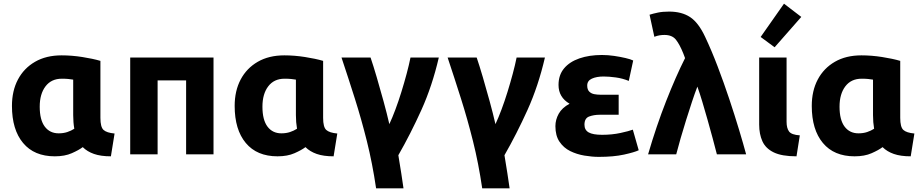

<svg xmlns="http://www.w3.org/2000/svg" viewBox="-20 -839 5007 1044"><path d="M278 11Q166 11 105.5 -61.5Q45 -134 45 -263Q45 -345 77.5 -406.5Q110 -468 170.5 -503Q231 -538 315 -538Q370 -538 427.5 -529Q485 -520 526 -508V-198Q526 -148 543 -132.5Q560 -117 603 -113L583 11Q528 11 491 -2Q454 -15 430 -39Q409 -23 370.5 -6Q332 11 278 11ZM299 -114Q325 -114 346 -121Q367 -128 384 -139Q378 -174 378 -213V-406Q365 -408 352 -409.5Q339 -411 316 -411Q259 -411 227.5 -369.5Q196 -328 196 -259Q196 -187 223.5 -150.5Q251 -114 299 -114Z M688 0V-526H1141V0H992V-402H837V0Z M1489 11Q1377 11 1316.5 -61.5Q1256 -134 1256 -263Q1256 -345 1288.5 -406.5Q1321 -468 1381.5 -503Q1442 -538 1526 -538Q1581 -538 1638.5 -529Q1696 -520 1737 -508V-198Q1737 -148 1754 -132.5Q1771 -117 1814 -113L1794 11Q1739 11 1702 -2Q1665 -15 1641 -39Q1620 -23 1581.5 -6Q1543 11 1489 11ZM1510 -114Q1536 -114 1557 -121Q1578 -128 1595 -139Q1589 -174 1589 -213V-406Q1576 -408 1563 -409.5Q1550 -411 1527 -411Q1470 -411 1438.5 -369.5Q1407 -328 1407 -259Q1407 -187 1434.5 -150.5Q1462 -114 1510 -114Z M2025 185Q2005 49 1975 -71Q1945 -191 1909.5 -303Q1874 -415 1837 -526H1995Q2010 -482 2028.5 -419Q2047 -356 2065.5 -288.5Q2084 -221 2097 -164Q2113 -198 2130 -243.5Q2147 -289 2162.5 -339Q2178 -389 2191 -437.5Q2204 -486 2212 -526H2366Q2330 -371 2271.5 -241.5Q2213 -112 2146 5Q2155 58 2162 104Q2169 150 2174 185Z M2602 185Q2582 49 2552 -71Q2522 -191 2486.5 -303Q2451 -415 2414 -526H2572Q2587 -482 2605.5 -419Q2624 -356 2642.5 -288.5Q2661 -221 2674 -164Q2690 -198 2707 -243.5Q2724 -289 2739.5 -339Q2755 -389 2768 -437.5Q2781 -486 2789 -526H2943Q2907 -371 2848.5 -241.5Q2790 -112 2723 5Q2732 58 2739 104Q2746 150 2751 185Z M3236 14Q3199 14 3157.5 7Q3116 0 3080.5 -17.5Q3045 -35 3022.5 -68Q3000 -101 3000 -153Q3000 -188 3018 -220.5Q3036 -253 3077 -275Q3017 -310 3017 -377Q3017 -431 3047 -467Q3077 -503 3130.5 -521.5Q3184 -540 3253 -540Q3286 -540 3319.5 -535Q3353 -530 3381 -523.5Q3409 -517 3423 -510L3399 -399Q3365 -413 3328 -418Q3291 -423 3262 -423Q3224 -423 3198.5 -411.5Q3173 -400 3173 -374Q3173 -352 3184 -341Q3195 -330 3211.5 -327Q3228 -324 3243 -324H3344V-215H3241Q3209 -215 3183.5 -205.5Q3158 -196 3158 -161Q3158 -132 3181 -119Q3204 -106 3254 -106Q3308 -106 3354 -116Q3400 -126 3421 -134L3453 -22Q3430 -11 3373.5 1.5Q3317 14 3236 14Z M3504 0Q3549 -154 3602 -289Q3655 -424 3705 -523Q3703 -529 3700.5 -535Q3698 -541 3696 -547Q3676 -597 3655.5 -623Q3635 -649 3593 -649Q3580 -649 3567 -647Q3554 -645 3538 -639L3512 -759Q3531 -765 3557 -770.5Q3583 -776 3618 -776Q3687 -776 3732.5 -746Q3778 -716 3814 -639Q3849 -565 3882.5 -477Q3916 -389 3945.5 -300.5Q3975 -212 3998.5 -134Q4022 -56 4037 0H3878Q3868 -39 3855 -87.5Q3842 -136 3827.5 -187Q3813 -238 3799 -285Q3785 -332 3772 -368Q3758 -332 3742.5 -285Q3727 -238 3711 -187Q3695 -136 3681 -87.5Q3667 -39 3657 0Z M4311 11Q4231 11 4187 -10.5Q4143 -32 4125.5 -71Q4108 -110 4108 -161V-526H4257V-177Q4257 -142 4270.5 -124Q4284 -106 4329 -103ZM4192 -582 4116 -638 4243 -819 4337 -747Z M4627 11Q4515 11 4454.5 -61.5Q4394 -134 4394 -263Q4394 -345 4426.5 -406.5Q4459 -468 4519.5 -503Q4580 -538 4664 -538Q4719 -538 4776.5 -529Q4834 -520 4875 -508V-198Q4875 -148 4892 -132.5Q4909 -117 4952 -113L4932 11Q4877 11 4840 -2Q4803 -15 4779 -39Q4758 -23 4719.5 -6Q4681 11 4627 11ZM4648 -114Q4674 -114 4695 -121Q4716 -128 4733 -139Q4727 -174 4727 -213V-406Q4714 -408 4701 -409.5Q4688 -411 4665 -411Q4608 -411 4576.5 -369.5Q4545 -328 4545 -259Q4545 -187 4572.5 -150.5Q4600 -114 4648 -114Z"/></svg>

Font: Ubuntu Sans ExtraBold
Style: Regular
Weight: 800
Designer: Dalton Maag Ltd
Foundry: Dalton Maag Ltd
Version: Version 1.006; ttfautohint (v1.8.4.7-5d5b)